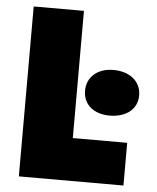

<svg xmlns="http://www.w3.org/2000/svg" viewBox="-51 -744 645 788"><g transform="rotate(5 271.5 -350.0)"><path d="M56 0H487V-176H263V-700H56ZM405 -281C473 -281 519 -317 519 -374C519 -431 473 -469 405 -469C340 -469 296 -431 296 -374C296 -317 340 -281 405 -281Z"/></g></svg>

Font: Fixel Text Black
Style: Regular
Weight: 900
Width: 4
Designer: AlfaBravo + MacPaw
Foundry: Kyrylo Tkachov, Marchela Mozhyna, Serhii Makarenko, Maria Weinstein, Zakhar Kryvoshyya
Version: Version 1.211